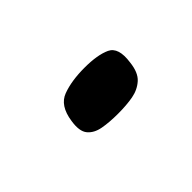

<svg xmlns="http://www.w3.org/2000/svg" viewBox="-23 -181 283 283"><g transform="rotate(-45 118.5 -39.5)"><path d="M67 -39Q71 -67 90 -74Q109 -81 136 -81Q163 -81 178 -74Q193 -67 189 -39Q187 -20 177.5 -11.5Q168 -3 154.5 -0.5Q141 2 123 2Q105 2 91.5 -0.5Q78 -3 71 -11.5Q64 -20 67 -39Z"/></g></svg>

Font: Genos Thin SemiBold
Style: Italic
Weight: 600
Italic angle: -8°
Version: Version 1.010